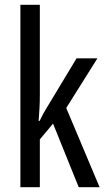

<svg xmlns="http://www.w3.org/2000/svg" viewBox="-20 -780 439 800"><path d="M146 -383Q146 -355 144.5 -328.5Q143 -302 141 -276H145Q153 -293 161.5 -308.5Q170 -324 179 -338L299 -537H386L256 -330L395 0H308L201 -265L146 -199V0H65V-760H146Z"/></svg>

Font: Noto Sans Myanmar ExtraCondensed
Style: Regular
Weight: 400
Width: 2
Designer: Monotype Design Team
Foundry: Monotype Imaging Inc.
Version: Version 2.107; ttfautohint (v1.8.4.7-5d5b)